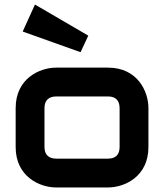

<svg xmlns="http://www.w3.org/2000/svg" viewBox="-20 -826 723 846"><path d="M634 -350C634 -422 587 -528 456 -528H227C156 -528 49 -481 49 -350V-178C49 -47 156 0 227 0H456C528 0 634 -47 634 -178ZM507 -178C507 -145 490 -127 456 -127H228C194 -127 176 -145 176 -178V-350C176 -383 194 -401 228 -401H456C489 -401 507 -384 507 -349ZM80 -687 335 -596 369 -669 134 -806Z"/></svg>

Font: Audiowide
Style: Regular
Weight: 400
Designer: Astigmatic (AOETI)
Foundry: Astigmatic (AOETI)
Version: Version 1.002